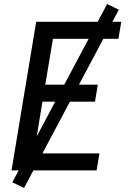

<svg xmlns="http://www.w3.org/2000/svg" viewBox="-20 -843 640 950"><path d="M37 0 159 -735H580L566 -651H242L204 -424H464L450 -340H190L148 -84H472L458 0ZM99 87 41 59 510 -823 568 -795Z"/></svg>

Font: Iosevka Curly Medium Extended
Style: Italic
Weight: 500
Width: 7
Italic angle: -9°
Monospace: yes
Designer: Belleve Invis
Foundry: Belleve Invis
Version: Version 11.1.0; ttfautohint (v1.8.3)